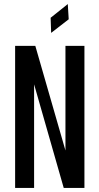

<svg xmlns="http://www.w3.org/2000/svg" viewBox="-20 -926 490 946"><path d="M54.5 0V-700H154L302.5 -184.5V-700H396V0H294L148 -510.5V0ZM232 -764 229.5 -838.5 314 -906 318.5 -831Z"/></svg>

Font: Trispace Condensed
Style: Regular
Weight: 400
Width: 3
Designer: Tyler Finck
Foundry: Etcetera Type Company
Version: Version 1.210; ttfautohint (v1.8.3)